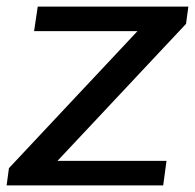

<svg xmlns="http://www.w3.org/2000/svg" viewBox="-26 -560 589 580"><path d="M1 -52 424 -503 434 -466H77L88 -540H543L536 -488L111 -35L103 -74H477L467 0H-6Z"/></svg>

Font: Pathway Extreme 28pt Medium
Style: Italic
Weight: 500
Italic angle: -8°
Designer: Eduardo Rodriguez Tunni
Foundry: Eduardo Rodriguez Tunni
Version: Version 1.001;gftools[0.9.26]